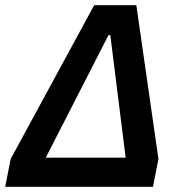

<svg xmlns="http://www.w3.org/2000/svg" viewBox="-27 -718 706 738"><path d="M-7 0H561L582 -107L497 -698H335L14 -107ZM456 -112H149L390 -583H397Z"/></svg>

Font: Braiins Sans SemiBold
Style: Italic
Weight: 600
Italic angle: -11.31°
Designer: Mike Abbink, Paul van der Laan, Pieter van Rosmalen, Jiri Chlebus, Lubos Buracinsky
Foundry: Bold Monday, Sudetype
Version: Version 1.000;hotconv 1.0.109;makeotfexe 2.5.65596